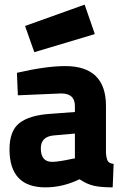

<svg xmlns="http://www.w3.org/2000/svg" viewBox="-20 -796 576 828"><path d="M437 -339V-136Q439 -112 444.5 -102Q450 -92 470 -89L466 12Q415 12 384.5 5Q354 -2 323 -23Q251 12 176 12Q21 12 21 -152Q21 -232 64 -265.5Q107 -299 196 -305L303 -313V-339Q303 -393 244 -393L57 -385L53 -482Q179 -511 261 -511Q437 -511 437 -339ZM303 -220 212 -212Q156 -207 156 -156Q156 -98 205 -98Q220 -98 244.5 -102Q269 -106 286 -110L303 -113ZM88 -684 345 -776 389 -649 128 -571Z"/></svg>

Font: TypoPRO Titillium Text
Style: 999 wt
Weight: 900
Designer: Accademia di Belle Arti di Urbino and others
Foundry: Accademia di Belle Arti di Urbino and others.
Version: Version 25.000